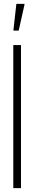

<svg xmlns="http://www.w3.org/2000/svg" viewBox="-20 -977 176 997"><path d="M49 0V-743H89V0ZM50 -818V-823L65 -957H107V-952L77 -818Z"/></svg>

Font: Saira UltraCondensed ExtraLight
Style: Regular
Weight: 250
Width: 1
Designer: Hector Gatti with collaboration of the Omnibus-Type team
Foundry: Omnibus-Type
Version: Version 1.101